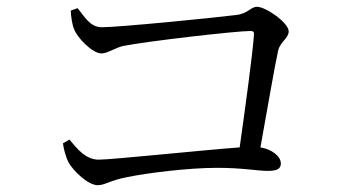

<svg xmlns="http://www.w3.org/2000/svg" viewBox="-20 -634 1040 564"><path d="M188 -603C188 -588 192 -562 197 -550C205 -525 251 -477 278 -477C296 -477 319 -494 342 -499C413 -513 673 -543 716 -543C724 -543 727 -540 726 -532C722 -475 701 -321 684 -201C574 -193 309 -165 270 -165C231 -165 206 -198 184 -224L165 -213C166 -201 173 -172 182 -156C196 -131 239 -90 267 -90C289 -90 302 -104 355 -114C414 -126 533 -141 618 -141C693 -141 736 -132 766 -132C794 -132 805 -138 805 -154C805 -175 778 -196 745 -201C766 -317 787 -441 797 -485C803 -512 828 -521 828 -542C828 -567 761 -614 735 -614C716 -614 709 -594 674 -590C612 -582 330 -554 279 -554C244 -554 228 -586 208 -610Z"/></svg>

Font: Noto Serif CJK JP
Style: Regular
Weight: 400
Designer: Ryoko NISHIZUKA 西塚涼子 (kana & ideographs); Frank Grießhammer (Latin, Greek & Cyrillic); Wenlong ZHANG 张文龙 (bopomofo); San
Foundry: Adobe Systems Incorporated
Version: Version 1.000;PS 1;hotconv 16.6.53;makeotf.lib2.5.65590